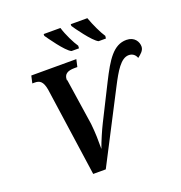

<svg xmlns="http://www.w3.org/2000/svg" viewBox="-160 -1069 1137 1206"><g transform="rotate(-20 408.0 -466.0)"><path d="M574 -772H623L625 -789C605 -818 575 -881 557 -932H446V-920C457 -903 537 -789 574 -772ZM393 -772H443L444 -789C424 -818 392 -881 377 -932H265V-920C277 -903 355 -789 393 -772ZM257 0H341L583 -468C627 -553 668 -625 721 -625C746 -625 764 -611 772 -588C793 -604 815 -622 816 -647C817 -680 794 -720 740 -720C653 -720 604 -640 540 -513L423 -280C403 -240 375 -176 359 -130C359 -189 359 -234 352 -300L305 -612C304 -605 303 -605 303 -613C303 -649 326 -665 374 -665H393L404 -714H103L92 -665H108C141 -665 162 -652 172 -595Z"/></g></svg>

Font: Noto Serif Semi
Style: Italic
Weight: 600
Italic angle: -12°
Designer: Monotype Design Team
Foundry: Monotype Imaging Inc.
Version: Version 1.901